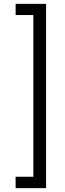

<svg xmlns="http://www.w3.org/2000/svg" viewBox="-20 -831 337 996"><path d="M219 145H61V86H153V-753H61V-811H219Z"/></svg>

Font: DM Sans 16pt Light
Style: Regular
Weight: 300
Version: Version 4.004;gftools[0.9.30]